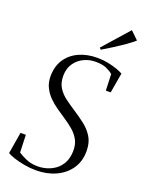

<svg xmlns="http://www.w3.org/2000/svg" viewBox="-180 -1060 865 1154"><g transform="rotate(20 253.0 -483.5)"><path d="M201 11Q163.5 11 125.2 4Q87 -3 57 -13Q27 -23 15 -32L38 -169H72L76 -57Q97 -43 128.8 -29Q160.5 -15 204 -15Q231.5 -15 260.5 -23.5Q289.5 -32 314.5 -50.2Q339.5 -68.5 355.5 -98.5Q371.5 -128.5 373 -171Q374.5 -215.5 357.2 -246.2Q340 -277 312.2 -300Q284.5 -323 254 -343Q227.5 -360.5 199 -380.2Q170.5 -400 146.2 -424.2Q122 -448.5 106.8 -479Q91.5 -509.5 91 -548.5Q90.5 -612.5 119.8 -657.8Q149 -703 200.8 -727Q252.5 -751 319.5 -751Q355.5 -751 388.5 -744.2Q421.5 -737.5 447 -728.2Q472.5 -719 486 -711L464 -583H433L429 -688Q413.5 -701 387.5 -713Q361.5 -725 316 -725Q277 -725 242 -708.2Q207 -691.5 184.8 -659.2Q162.5 -627 162 -581Q161.5 -535 181.2 -504Q201 -473 231.8 -450.5Q262.5 -428 294.5 -407Q331.5 -383 366.8 -356.2Q402 -329.5 425 -293.2Q448 -257 448.5 -204.5Q449.5 -137.5 416.8 -89.2Q384 -41 327.8 -15Q271.5 11 201 11ZM320 -803.5 310.5 -813.5 456 -978 506 -929.5Q483.5 -910 453.8 -889Q424 -868 389.8 -846.2Q355.5 -824.5 320 -803.5Z"/></g></svg>

Font: Merriweather 144pt Light
Style: Italic
Weight: 300
Italic angle: -7.8°
Version: Version 2.101